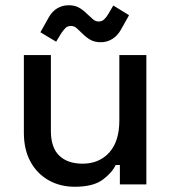

<svg xmlns="http://www.w3.org/2000/svg" viewBox="-20 -703 654 732"><path d="M265 9Q209 9 165 -16Q121 -41 96 -87Q71 -133 71 -197V-493H174V-204Q174 -140 206 -109.5Q238 -79 295 -79Q358 -79 396.5 -121.5Q435 -164 435 -244V-493H538V0H437V-74H421Q407 -44 371 -17.5Q335 9 265 9ZM194 -544 134 -580 166 -637Q179 -660 198.5 -671.5Q218 -683 242 -683Q264 -683 280 -674.5Q296 -666 313 -649Q324 -639 334 -630Q344 -621 356 -621Q369 -621 377.5 -629.5Q386 -638 392 -648L412 -682L472 -645L440 -588Q427 -566 407.5 -554Q388 -542 364 -542Q342 -542 326 -550.5Q310 -559 293 -576Q282 -587 272.5 -595.5Q263 -604 250 -604Q237 -604 229 -595.5Q221 -587 214 -577Z"/></svg>

Font: Space Grotesk Light Medium
Style: Regular
Weight: 500
Version: Version 2.000